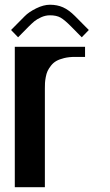

<svg xmlns="http://www.w3.org/2000/svg" viewBox="-20 -778 457 798"><path d="M333.5 -583.5V-541.5H291.5Q266.6 -541.5 246.6 -536.6Q226.6 -531.7 213.9 -524.4Q201.2 -517.1 191.9 -505.1Q182.6 -493.2 177.7 -482.7Q172.9 -472.2 170.2 -457.5Q167.5 -442.9 167 -433.3Q166.5 -423.8 166.5 -410.6V0H41.5V-583.5ZM349.1 -653.3 319.8 -623 275.9 -667.5Q248.5 -695.3 231.7 -704.8Q214.8 -714.4 187.5 -714.4Q168.9 -714.4 151.1 -706.3Q133.3 -698.2 122.8 -689.5Q112.3 -680.7 99.1 -667.5L55.2 -623L25.9 -653.3L82.5 -710.4Q99.6 -728 130.4 -743.2Q161.1 -758.3 187.5 -758.3Q217.8 -758.3 241.9 -747.6Q266.1 -736.8 291.5 -711.4Z"/></svg>

Font: Gputeks
Style: Bold
Weight: 600
Width: 8
Version: Version 0.9